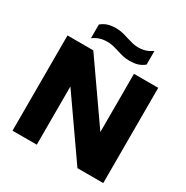

<svg xmlns="http://www.w3.org/2000/svg" viewBox="-208 -1119 1252 1292"><g transform="rotate(30 418.0 -473.0)"><path d="M582 -740H770.5V0H570L254 -452.5V0H65.5V-740H266L582 -287.5ZM409.5 -820Q381.5 -829 361.8 -833.2Q342 -837.5 321 -837.5Q288.5 -837.5 263.2 -829.5Q238 -821.5 211.5 -803.5V-909Q234 -928.5 261 -937.2Q288 -946 325 -946Q351 -946 373.5 -941Q396 -936 426.5 -926Q456 -917 475 -912.5Q494 -908 515 -908Q547.5 -908 572.8 -916Q598 -924 624.5 -942V-836.5Q602 -817.5 575.2 -809Q548.5 -800.5 511 -800.5Q485 -800.5 463.2 -805.2Q441.5 -810 409.5 -820Z"/></g></svg>

Font: Encode Sans Semi Expanded ExBd
Style: Regular
Weight: 800
Width: 6
Designer: Multiple Designers
Foundry: Impallari Type
Version: Version 2.000